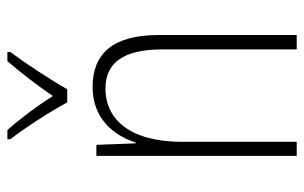

<svg xmlns="http://www.w3.org/2000/svg" viewBox="-168 -636 804 507"><g transform="rotate(-90 233.5 -382.0)"><path d="M217 -606H252C277 -651 319 -714 350 -756V-764H326C291 -723 263 -686 234 -644C208 -685 173 -732 144 -764H120V-756C148 -720 192 -653 217 -606ZM258 -539C175 -539 130 -484 111 -425H109L105 -529H76V0H113V-302C113 -439 171 -505 254 -505C319 -505 357 -461 357 -356V0H395V-365C395 -485 346 -539 258 -539Z"/></g></svg>

Font: Noto Sans Hebrew Condensed ExtraLight
Style: Regular
Weight: 200
Width: 3
Designer: Monotype Design Team
Foundry: Monotype Imaging Inc.
Version: Version 2.004